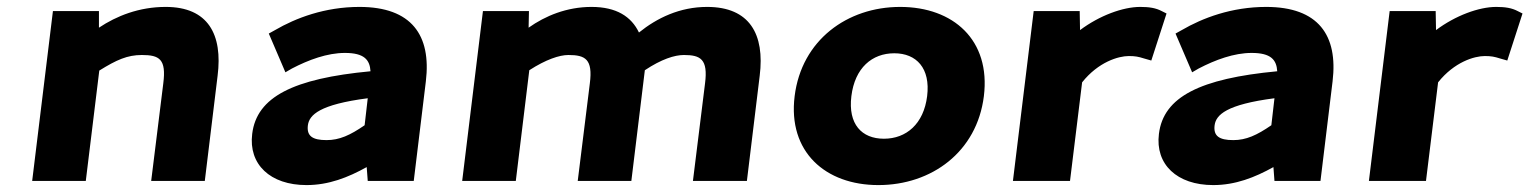

<svg xmlns="http://www.w3.org/2000/svg" viewBox="-20 -523 4421 555"><path d="M228 0 267 -319C317 -350 348 -364 390 -364C441 -364 461 -352 452 -282L417 0H572L609 -304C624 -423 582 -503 459 -503C382 -503 317 -477 266 -443V-491H133L73 0Z M866 12C930 12 986 -10 1040 -40L1043 0H1176L1211 -288C1227 -421 1170 -503 1019 -503C919 -503 835 -471 775 -436L757 -426L805 -314L824 -325C872 -350 926 -370 977 -370C1033 -370 1049 -350 1051 -317C828 -296 722 -243 709 -136C698 -48 761 12 866 12ZM1043 -239 1034 -161C992 -132 961 -118 924 -118C883 -118 866 -130 870 -161C874 -191 904 -221 1043 -239Z M1471 0 1510 -320C1558 -351 1597 -364 1623 -364C1672 -364 1694 -352 1685 -282L1650 0H1805L1844 -320C1892 -352 1930 -364 1957 -364C2005 -364 2027 -352 2018 -282L1983 0H2139L2176 -304C2191 -424 2147 -503 2024 -503C1945 -503 1879 -471 1827 -429C1805 -475 1762 -503 1690 -503C1618 -503 1556 -477 1508 -443L1509 -491H1376L1316 0Z M2519 12C2673 12 2804 -84 2824 -245C2844 -407 2736 -503 2582 -503C2429 -503 2297 -407 2277 -245C2257 -84 2366 12 2519 12ZM2565 -369C2629 -369 2670 -326 2660 -245C2650 -165 2600 -122 2535 -122C2471 -122 2431 -164 2441 -245C2451 -327 2501 -369 2565 -369Z M3073 0 3108 -285C3155 -344 3213 -361 3243 -361C3262 -361 3271 -359 3287 -354L3308 -348L3352 -484L3338 -491C3321 -500 3302 -503 3276 -503C3226 -503 3158 -478 3102 -436L3101 -491H2968L2908 0Z M3487 12C3551 12 3607 -10 3661 -40L3664 0H3797L3832 -288C3848 -421 3791 -503 3640 -503C3540 -503 3456 -471 3396 -436L3378 -426L3426 -314L3445 -325C3493 -350 3547 -370 3598 -370C3654 -370 3670 -350 3672 -317C3449 -296 3343 -243 3330 -136C3319 -48 3382 12 3487 12ZM3664 -239 3655 -161C3613 -132 3582 -118 3545 -118C3504 -118 3487 -130 3491 -161C3495 -191 3525 -221 3664 -239Z M4102 0 4137 -285C4184 -344 4242 -361 4272 -361C4291 -361 4300 -359 4316 -354L4337 -348L4381 -484L4367 -491C4350 -500 4331 -503 4305 -503C4255 -503 4187 -478 4131 -436L4130 -491H3997L3937 0Z"/></svg>

Font: Falling Sky
Style: ExBdObl
Weight: 400
Designer: Paul D. Hunt
Foundry: Adobe Systems Incorporated
Version: Version 1.02